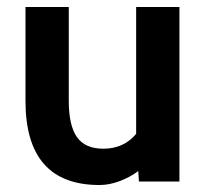

<svg xmlns="http://www.w3.org/2000/svg" viewBox="-20 -520 592 550"><path d="M370 -136.5V-500H494V0H378L376 -30Q353 -12.5 323 -1.2Q293 10 265 10Q53 10 53 -231V-500H177V-231Q177 -160.5 200.5 -127.2Q224 -94 276 -94Q334.5 -94 370 -136.5Z"/></svg>

Font: Cabin
Style: Bold
Weight: 700
Designer: Pablo Impallari
Foundry: Pablo Impallari. http://www.impallari.com Igino Marini. http://www.ikern.com
Version: Version 3.001;hotconv 1.0.109;makeotfexe 2.5.65596